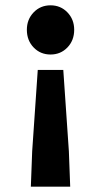

<svg xmlns="http://www.w3.org/2000/svg" viewBox="-20 -528 380 722"><path d="M96 174 101 41 122 -265H218L239 41L244 174ZM170 -323Q132 -323 106.5 -349.5Q81 -376 81 -416Q81 -455 106.5 -481.5Q132 -508 170 -508Q208 -508 233.5 -481.5Q259 -455 259 -416Q259 -376 233.5 -349.5Q208 -323 170 -323Z"/></svg>

Font: hySource Sans Pro
Style: Bold
Weight: 700
Designer: Paul D. Hunt
Foundry: Adobe Systems Incorporated
Version: Version 2.021;PS 2.000;hotconv 1.0.86;makeotf.lib2.5.63406